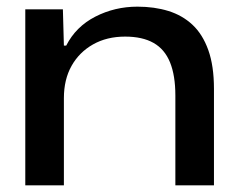

<svg xmlns="http://www.w3.org/2000/svg" viewBox="-20 -557 707 577"><path d="M56 0V-529H169L172 -420H179Q208 -477 266.5 -507Q325 -537 393 -537Q444 -537 486 -524Q528 -511 558.5 -482.5Q589 -454 606 -406.5Q623 -359 623 -290V0H507V-270Q507 -330 491 -369.5Q475 -409 441.5 -428Q408 -447 356 -447Q301 -447 259.5 -423.5Q218 -400 195 -359Q172 -318 172 -262V0Z"/></svg>

Font: Mona Sans Expanded Medium
Style: Regular
Weight: 500
Width: 7
Designer: Deni Anggara
Foundry: GitHub
Version: Version 2.000